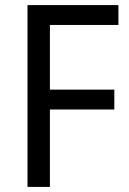

<svg xmlns="http://www.w3.org/2000/svg" viewBox="-20 -734 508 754"><path d="M176 0H88V-714H445V-636H176V-382H429V-304H176Z"/></svg>

Font: Noto Sans Kannada SemiCondensed
Style: Regular
Weight: 400
Width: 4
Designer: Jelle Bosma - Monotype Design Team
Foundry: Monotype Imaging Inc.
Version: Version 2.005; ttfautohint (v1.8.4.7-5d5b)